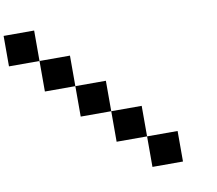

<svg xmlns="http://www.w3.org/2000/svg" viewBox="-101 -920 1402 1240"><g transform="rotate(-10 600.0 -300.0)"><path d="M1000 0V200.2H799.8V0ZM600.1 -399.9V-200.2H399.9V-399.9ZM799.8 -200.2V0H600.1V-200.2ZM0 -799.8H200.2V-600.1H0ZM399.9 -600.1V-399.9H200.2V-600.1Z"/></g></svg>

Font: QuinqueFive
Style: Regular
Weight: 400
Monospace: yes
Designer: GGBotNet
Foundry: GGBotNet
Version: 1.1